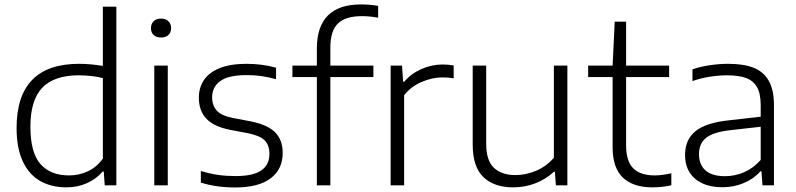

<svg xmlns="http://www.w3.org/2000/svg" viewBox="-20 -838 3598 868"><path d="M55 -259.5Q55 -549.5 337.5 -549.5Q387 -549.5 445 -540V-808H506V0H453.5L449 -62.5H444Q415.5 -29 373.2 -10Q331 9 280 9Q213.5 9 163 -19Q112.5 -47 83.8 -107Q55 -167 55 -259.5ZM445 -121V-485Q422.5 -491 393.8 -494.2Q365 -497.5 336 -497.5Q225 -497.5 171.2 -441.5Q117.5 -385.5 117.5 -265.5Q117.5 -147.5 163 -96.2Q208.5 -45 292 -45Q337 -45 377 -63.5Q417 -82 445 -121Z M677.5 0V-541.5H738.5V0ZM662.5 -710.5Q662.5 -730.5 674.8 -742.2Q687 -754 708 -754Q729 -754 741.2 -742.2Q753.5 -730.5 753.5 -710.5Q753.5 -691 741.5 -679.8Q729.5 -668.5 708 -668.5Q686.5 -668.5 674.5 -679.8Q662.5 -691 662.5 -710.5Z M888 -12.5V-65Q929.5 -52.5 966.5 -47.2Q1003.5 -42 1045 -42Q1124.5 -42 1161.2 -67.5Q1198 -93 1198 -142Q1198 -182.5 1176 -204Q1154 -225.5 1099.5 -236L1020.5 -251Q946.5 -265.5 912.8 -301.5Q879 -337.5 879 -396.5Q879 -442 902 -476.2Q925 -510.5 973.2 -530Q1021.5 -549.5 1094 -549.5Q1165.5 -549.5 1228 -532V-480Q1192 -490 1161 -494.2Q1130 -498.5 1095 -498.5Q1012.5 -498.5 975.8 -471.5Q939 -444.5 939 -398Q939 -361 960.2 -337.8Q981.5 -314.5 1033.5 -304.5L1112.5 -289.5Q1189 -274.5 1223.5 -240.2Q1258 -206 1258 -146Q1258 -73 1203.5 -31.8Q1149 9.5 1043.5 9.5Q957.5 9.5 888 -12.5Z M1473.5 -622.5V-541.5H1668V-489.5H1473.5V0H1412.5V-489.5H1302V-541.5H1412.5V-618.5Q1412.5 -818 1612.5 -818Q1649.5 -818 1689.5 -811.5V-758Q1651.5 -765 1616 -765Q1542.5 -765 1508 -732Q1473.5 -699 1473.5 -622.5Z M1746 -541.5H1797.5L1802.5 -468.5H1807.5Q1838 -505 1885 -525.8Q1932 -546.5 1981 -546.5Q2005.5 -546.5 2031 -542V-484Q2009 -488 1979 -488Q1933.5 -488 1885.5 -467.2Q1837.5 -446.5 1807 -407.5V0H1746Z M2117 -184.5V-541.5H2178V-187.5Q2178 -112.5 2212.8 -79.5Q2247.5 -46.5 2310.5 -46.5Q2357.5 -46.5 2404 -66.2Q2450.5 -86 2484 -125V-541.5H2545V0H2493L2488.5 -61.5H2484Q2447 -27 2399.5 -9Q2352 9 2299.5 9Q2214 9 2165.5 -37.2Q2117 -83.5 2117 -184.5Z M3015 -54.5V-0.5Q2973.5 9 2929.5 9Q2842 9 2795.8 -35.2Q2749.5 -79.5 2749.5 -172V-489.5H2639V-541.5H2749.5L2759 -740H2810.5V-541.5H3005V-489.5H2810.5V-182Q2810.5 -109 2842.8 -77Q2875 -45 2940.5 -45Q2970.5 -45 3015 -54.5Z M3479 -361V0H3427L3422.5 -63.5H3417.5Q3389 -30 3343.2 -10.8Q3297.5 8.5 3246 8.5Q3193.5 8.5 3155.5 -9Q3117.5 -26.5 3097.2 -59.2Q3077 -92 3077 -137Q3077 -206.5 3124 -244.8Q3171 -283 3274.5 -294L3419 -310.5V-362.5Q3419 -415 3402 -444.5Q3385 -474 3351.8 -485.8Q3318.5 -497.5 3266 -497.5Q3230 -497.5 3189.5 -491.2Q3149 -485 3110.5 -471.5V-524.5Q3144.5 -536.5 3187.8 -543Q3231 -549.5 3272 -549.5Q3341.5 -549.5 3386.8 -531.8Q3432 -514 3455.5 -472.8Q3479 -431.5 3479 -361ZM3419 -115V-265L3277.5 -249Q3204.5 -240.5 3172.2 -214.8Q3140 -189 3140 -142Q3140 -93.5 3169.5 -67.5Q3199 -41.5 3257.5 -41.5Q3303 -41.5 3344.8 -59.8Q3386.5 -78 3419 -115Z"/></svg>

Font: Encode Sans Semi Expanded Light
Style: Regular
Weight: 300
Width: 6
Designer: Multiple Designers
Foundry: Impallari Type
Version: Version 2.000